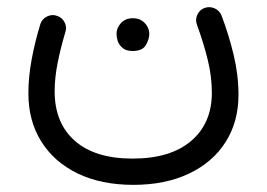

<svg xmlns="http://www.w3.org/2000/svg" viewBox="-20 -271 743 535"><path d="M351.6 244.1Q261.7 244.1 196 212.2Q130.4 180.2 94.7 122.8Q59.1 65.4 59.1 -10.7Q59.1 -57.1 68.4 -106.4Q77.6 -155.8 92.8 -205.1Q98.1 -219.2 112.1 -225.6Q126 -231.9 139.6 -226.6Q153.8 -221.7 160.4 -208Q167 -194.3 161.6 -179.7Q148.9 -137.2 140.6 -95.7Q132.3 -54.2 132.3 -16.6Q132.3 71.8 188.5 121.3Q244.6 170.9 349.6 170.9Q454.6 170.9 512.5 121.8Q570.3 72.8 570.3 -12.7Q570.3 -57.1 559.1 -103.3Q547.9 -149.4 529.3 -200.7Q523.4 -215.3 529.5 -229.2Q535.6 -243.2 549.3 -248.5Q563.5 -253.9 577.4 -248Q591.3 -242.2 597.2 -228Q617.7 -173.8 631.1 -117.9Q644.5 -62 644.5 -6.8Q644.5 68.4 608.6 124.8Q572.8 181.2 506.8 212.6Q440.9 244.1 351.6 244.1ZM304.7 -176.8Q304.7 -193.4 317.1 -206.8Q329.6 -220.2 350.1 -220.2Q364.3 -220.2 373.8 -214.4Q383.3 -208.5 388.7 -200.2Q396 -189 396 -176.3Q396 -162.1 386.5 -145.5Q377 -128.9 349.6 -128.9Q331.5 -128.9 321.8 -137.2Q312 -145.5 308.1 -156.2Q304.7 -168.5 304.7 -176.8Z"/></svg>

Font: Mikhak-FD Regular
Style: FD-Regular
Weight: 400
Designer: Amin Abedi
Version: Version 3.2